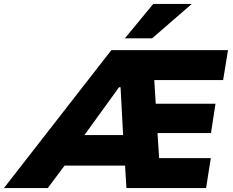

<svg xmlns="http://www.w3.org/2000/svg" viewBox="-103 -961 1190 981"><path d="M-83 0 466 -705H1062L1037 -552H612L682 -603L696 -378L618 -431H998L975 -281H626L698 -338L714 -93L638 -153H974L950 0H543L531 -197L578 -115H195L283 -190L141 0ZM505 -515 306 -240 304 -271H574L528 -233L513 -515ZM535 -765 680 -941H877L674 -765Z"/></svg>

Font: Nunito Sans 6pt Black
Style: Italic
Weight: 900
Italic angle: -9°
Version: Version 3.101;gftools[0.9.27]